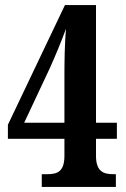

<svg xmlns="http://www.w3.org/2000/svg" viewBox="-20 -734 496 754"><path d="M144 0H435V-50H425C388 -50 357 -59 357 -122V-189H439V-252H357V-714H235L11 -244V-189H233V-122C233 -59 204 -50 166 -50H144ZM75 -252 175 -465C196 -511 224 -579 239 -621C234 -559 233 -496 233 -438V-252Z"/></svg>

Font: Noto Serif Devanagari ExtraCondensed
Style: Bold
Weight: 700
Width: 2
Designer: Universal Thirst, Indian Type Foundry and the Monotype Design Team
Foundry: Monotype Imaging Inc.
Version: Version 2.004